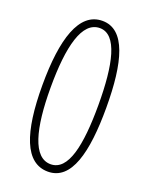

<svg xmlns="http://www.w3.org/2000/svg" viewBox="-139 -796 678 875"><g transform="rotate(20 200.5 -358.5)"><path d="M355 -358C355 -577 316 -724 204 -724C91 -724 46 -579 46 -355C46 -125 93 7 204 7C317 7 355 -139 355 -358ZM85 -358C85 -558 118 -689 204 -689C288 -689 317 -553 317 -357C317 -160 289 -29 204 -29C119 -29 85 -158 85 -358Z"/></g></svg>

Font: Noto Sans Myanmar ExtraCondensed ExtraLight
Style: Regular
Weight: 200
Width: 2
Designer: Monotype Design Team
Foundry: Monotype Imaging Inc.
Version: Version 2.107